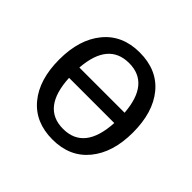

<svg xmlns="http://www.w3.org/2000/svg" viewBox="-138 -691 856 856"><g transform="rotate(45 290.5 -263.0)"><path d="M291 -538Q401 -538 461.5 -464.5Q522 -391 522 -264Q522 -138 460.5 -63Q399 12 290 12Q181 12 120 -61.5Q59 -135 59 -262Q59 -388 120.5 -463Q182 -538 291 -538ZM291 -471Q161 -471 148 -300H433Q420 -471 291 -471ZM433 -235H148Q157 -55 290 -55Q423 -55 433 -235Z"/></g></svg>

Font: FiraGO Book
Style: Regular
Weight: 350
Designer: bBox Type
Foundry: bBox Type GmbH
Version: Version 1.001;PS 001.001;hotconv 1.0.88;makeotf.lib2.5.64775